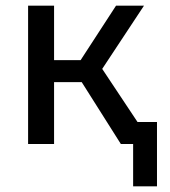

<svg xmlns="http://www.w3.org/2000/svg" viewBox="-20 -510 603 680"><path d="M79.5 0V-490H171.5V-297H265.5L391 -490H490L342 -266L467 -78H536V150H451.5V0H408L269.5 -219H171.5V0Z"/></svg>

Font: Geologica Light
Style: Regular
Weight: 300
Designer: Sindre Bremnes, Frode Helland
Foundry: Monokrom Skriftforlag AS
Version: Version 1.010; ttfautohint (v1.8.4.7-5d5b);gftools[0.9.28]